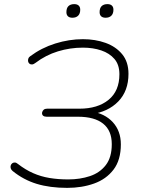

<svg xmlns="http://www.w3.org/2000/svg" viewBox="-20 -903 685 931"><path d="M306 8Q222 8 158 -11.5Q94 -31 41 -74Q34 -80 32 -87Q30 -94 32 -100.5Q34 -107 39 -111Q44 -115 51.5 -115Q59 -115 67 -108Q103 -80 140.5 -63.5Q178 -47 220 -40Q262 -33 311 -33Q368 -33 416 -49Q464 -65 493 -102.5Q522 -140 522 -204Q522 -270 480 -303.5Q438 -337 358 -337H206Q195 -337 189 -342Q183 -347 184 -357Q186 -366 192 -371Q198 -376 208 -376H365Q454 -376 506.5 -419Q559 -462 559 -543Q559 -589 535 -617Q511 -645 471 -658.5Q431 -672 382 -672Q320 -672 261 -654Q202 -636 152 -598Q143 -591 135.5 -590.5Q128 -590 123 -594Q118 -598 116.5 -604.5Q115 -611 117 -618Q119 -625 126 -630Q181 -671 248 -692Q315 -713 382 -713Q442 -713 492 -695Q542 -677 572.5 -640Q603 -603 603 -545Q603 -462 553.5 -411Q504 -360 421 -349V-363Q488 -353 527 -310.5Q566 -268 566 -203Q566 -127 530.5 -80.5Q495 -34 436 -13Q377 8 306 8ZM492 -817Q478 -817 470.5 -824Q463 -831 463 -844Q463 -864 473 -873.5Q483 -883 501 -883Q515 -883 522.5 -876Q530 -869 530 -856Q530 -837 520 -827Q510 -817 492 -817ZM331 -817Q317 -817 309.5 -824Q302 -831 302 -844Q302 -864 312 -873.5Q322 -883 340 -883Q354 -883 361.5 -876Q369 -869 369 -856Q369 -837 359 -827Q349 -817 331 -817Z"/></svg>

Font: Nunito ExtraLight
Style: Italic
Weight: 200
Italic angle: -9°
Designer: Vernon Adams
Foundry: Vernon Adams
Version: Version 3.602